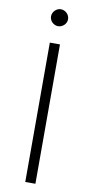

<svg xmlns="http://www.w3.org/2000/svg" viewBox="-98 -921 456 960"><g transform="rotate(10 130.0 -441.0)"><path d="M156 0H104.5V-707.5H156ZM174 -838Q174 -829.5 170.5 -821.8Q167 -814 161 -808.2Q155 -802.5 147 -799Q139 -795.5 130.5 -795.5Q122 -795.5 114.2 -799Q106.5 -802.5 100.5 -808.2Q94.5 -814 91 -821.8Q87.5 -829.5 87.5 -838Q87.5 -847 91 -854.8Q94.5 -862.5 100.5 -868.5Q106.5 -874.5 114.2 -878Q122 -881.5 130.5 -881.5Q139 -881.5 147 -878Q155 -874.5 161 -868.5Q167 -862.5 170.5 -854.8Q174 -847 174 -838Z"/></g></svg>

Font: LatoLatin Light
Style: Regular
Weight: 300
Designer: Lukasz Dziedzic with Adam Twardoch and Botio Nikoltchev
Foundry: tyPoland Lukasz Dziedzic
Version: Version 2.015; 2015-08-06; http://www.latofonts.com/